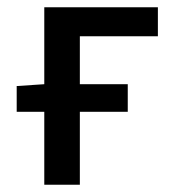

<svg xmlns="http://www.w3.org/2000/svg" viewBox="-20 -509 481 529"><path d="M26 -201V-272L102 -277H332V-201ZM102 0V-489H415V-409H200V0Z"/></svg>

Font: Source Sans 3 Medium
Style: Regular
Weight: 500
Designer: Paul D. Hunt
Foundry: Adobe
Version: Version 3.052;hotconv 1.1.0;makeotfexe 2.6.0